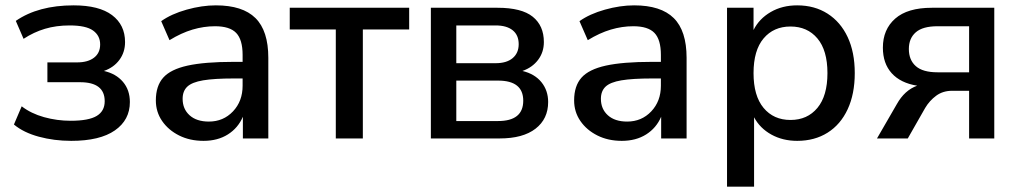

<svg xmlns="http://www.w3.org/2000/svg" viewBox="-20 -517 3809 717"><path d="M246 9Q182 9 125 -6.5Q68 -22 32 -52L61 -120Q96 -93 144.5 -79.5Q193 -66 244 -66Q311 -66 341 -84Q371 -102 371 -139Q371 -210 279 -210H157V-284H268Q308 -284 331 -301.5Q354 -319 354 -351Q354 -384 327.5 -403Q301 -422 240 -422Q190 -422 148 -409.5Q106 -397 68 -372L39 -439Q123 -497 255 -497Q350 -497 398.5 -460.5Q447 -424 447 -360Q447 -322 426 -293.5Q405 -265 368 -252Q413 -242 439 -211.5Q465 -181 465 -136Q465 -69 409 -30Q353 9 246 9Z M740 9Q689 9 649 -11Q609 -31 585.5 -65Q562 -99 562 -142Q562 -196 589.5 -227Q617 -258 680.5 -272Q744 -286 852 -286H886V-312Q886 -369 862 -394Q838 -419 783 -419Q741 -419 699 -406.5Q657 -394 613 -367L582 -438Q620 -465 677 -481Q734 -497 786 -497Q886 -497 934 -449.5Q982 -402 982 -301V0H887V-81Q869 -39 831 -15Q793 9 740 9ZM760 -63Q814 -63 850 -101Q886 -139 886 -197V-224H853Q780 -224 738.5 -217Q697 -210 679.5 -193.5Q662 -177 662 -148Q662 -110 688 -86.5Q714 -63 760 -63Z M1234 0V-407H1062V-488H1508V-407H1335V0Z M1589 0V-488H1838Q1928 -488 1969.5 -454.5Q2011 -421 2011 -360Q2011 -322 1989.5 -293.5Q1968 -265 1931 -252Q1977 -241 2002 -210Q2027 -179 2027 -136Q2027 -73 1980 -36.5Q1933 0 1846 0ZM1684 -281H1831Q1872 -281 1894.5 -300Q1917 -319 1917 -352Q1917 -386 1894.5 -404Q1872 -422 1831 -422H1684ZM1684 -65H1840Q1934 -65 1934 -141Q1934 -216 1840 -216H1684Z M2302 9Q2251 9 2211 -11Q2171 -31 2147.5 -65Q2124 -99 2124 -142Q2124 -196 2151.5 -227Q2179 -258 2242.5 -272Q2306 -286 2414 -286H2448V-312Q2448 -369 2424 -394Q2400 -419 2345 -419Q2303 -419 2261 -406.5Q2219 -394 2175 -367L2144 -438Q2182 -465 2239 -481Q2296 -497 2348 -497Q2448 -497 2496 -449.5Q2544 -402 2544 -301V0H2449V-81Q2431 -39 2393 -15Q2355 9 2302 9ZM2322 -63Q2376 -63 2412 -101Q2448 -139 2448 -197V-224H2415Q2342 -224 2300.5 -217Q2259 -210 2241.5 -193.5Q2224 -177 2224 -148Q2224 -110 2250 -86.5Q2276 -63 2322 -63Z M2695 180V-488H2794V-405Q2815 -447 2858 -472Q2901 -497 2957 -497Q3022 -497 3070.5 -466Q3119 -435 3145.5 -378.5Q3172 -322 3172 -244Q3172 -166 3145.5 -109Q3119 -52 3070.5 -21.5Q3022 9 2957 9Q2903 9 2860.5 -14.5Q2818 -38 2796 -79V180ZM2932 -69Q2995 -69 3032.5 -114Q3070 -159 3070 -244Q3070 -329 3032.5 -373.5Q2995 -418 2932 -418Q2869 -418 2831.5 -373.5Q2794 -329 2794 -244Q2794 -159 2831.5 -114Q2869 -69 2932 -69Z M3255 0 3329 -128Q3358 -180 3405 -197Q3343 -207 3310 -243.5Q3277 -280 3277 -339Q3277 -407 3323 -447.5Q3369 -488 3460 -488H3693V0H3599V-178H3536Q3501 -178 3476 -159.5Q3451 -141 3435 -114L3370 0ZM3481 -247H3599V-419H3481Q3426 -419 3400 -396.5Q3374 -374 3374 -334Q3374 -293 3400 -270Q3426 -247 3481 -247Z"/></svg>

Font: Nunito Sans SemiBold
Style: Regular
Weight: 600
Designer: Vernon Adams
Foundry: Vernon Adams
Version: Version 3.101; ttfautohint (v1.8.4.7-5d5b);gftools[0.9.27]